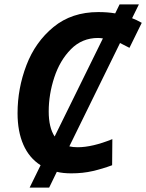

<svg xmlns="http://www.w3.org/2000/svg" viewBox="-20 -780 666 875"><path d="M527 -584 296 -113Q312 -109 334 -109Q401 -109 492 -146L491 -27Q448 -11 403 -0.5Q358 10 305 10Q267 10 239 3L204 75H115L165 -27Q113 -60 86.5 -120.5Q60 -181 60 -264Q60 -377 100.5 -483Q141 -589 224 -657Q307 -725 428 -725Q471 -725 505 -719L525 -760H613L582 -697Q601 -690 626 -676L570 -562Q563 -566 527 -584ZM449 -605Q435 -607 427 -607Q354 -607 303.5 -556Q253 -505 227.5 -427.5Q202 -350 202 -272Q202 -199 229 -158Z"/></svg>

Font: Noto Sans Display
Style: Bold Italic
Weight: 700
Italic angle: -12°
Designer: Monotype Design team
Foundry: Monotype Imaging Inc.
Version: Version 1.000